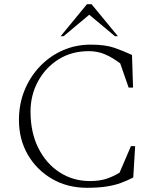

<svg xmlns="http://www.w3.org/2000/svg" viewBox="-20 -882 754 912"><path d="M393 10Q300 10 227 -32.5Q154 -75 112 -147.5Q70 -220 70 -312Q70 -388 96.5 -453Q123 -518 170 -567Q217 -616 278.5 -643Q340 -670 410 -670Q480 -670 523 -655Q566 -640 607 -621L612 -466H591L551 -581Q512 -610 477.5 -624.5Q443 -639 402 -639Q320 -639 258 -600Q196 -561 160.5 -495.5Q125 -430 125 -352Q125 -253 162 -179Q199 -105 263 -63.5Q327 -22 407 -22Q453 -22 486 -33Q519 -44 548 -62L602 -188H622L613 -39Q584 -24 554 -13Q524 -2 485.5 4Q447 10 393 10ZM268 -710 393 -862H415L540 -710H526L404 -812L282 -710Z"/></svg>

Font: Spectral ExtraLight
Style: Regular
Weight: 275
Designer: Jean-Baptiste Levee
Foundry: Production Type
Version: Version 2.001